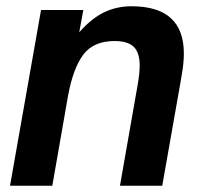

<svg xmlns="http://www.w3.org/2000/svg" viewBox="-20 -593 645 613"><path d="M12 0 111 -561H246L233 -490Q273 -535 313 -554Q353 -573 400 -573Q567 -573 567 -422Q567 -394 561.5 -361.5Q556 -329 555 -323L498 0H363L420 -325Q426 -360 426 -383Q426 -425 407 -443.5Q388 -462 346 -462Q278 -462 245.5 -418Q213 -374 197 -286L147 0Z"/></svg>

Font: Open Sauce One
Style: Bold Italic
Weight: 700
Italic angle: -10°
Designer: Alfredo Marco Pradil
Foundry: Creative Sauce Fz LLC
Version: Version 1.477